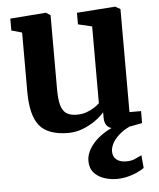

<svg xmlns="http://www.w3.org/2000/svg" viewBox="-56 -616 754 913"><g transform="rotate(-5 321.0 -159.5)"><path d="M490.4 9.7Q457.2 9.7 442.2 -4.2Q427.2 -18.1 427.2 -46.2V-72.7Q410.9 -52.9 383.4 -33.6Q356 -14.4 322.7 -1.7Q289.4 11 254.5 11Q158.1 11 117.3 -38.3Q76.5 -87.6 76.5 -201.6V-483.8L26.3 -497.9V-554.7L196.5 -567.7H197.5L218.5 -554.3V-201.8Q218.5 -154.1 226 -125.7Q233.5 -97.4 251.8 -84.7Q270 -72 302.2 -72Q328.2 -72 349.1 -79.6Q369.9 -87.2 385.6 -97.5Q401.2 -107.8 410.8 -116.9V-483.8L344.4 -499.4V-554.7L525.9 -567.7H528.3L552.1 -554.3V-62.4H607.4L607.2 -5.3Q589.2 -1.5 559.1 4.1Q529 9.7 490.4 9.7ZM463.6 249.1Q434.8 249.1 405.5 239.6Q376.1 230.2 356.7 208.7Q337.3 187.2 337.3 151.9Q337.3 130.3 347.1 108.4Q356.9 86.6 375.3 66.2Q393.6 45.8 419.3 28.5Q445 11.1 476.9 -1L511.3 -5L563.6 -1Q529.3 12.2 504.5 31.8Q479.7 51.5 466.4 73.6Q453.1 95.7 453.1 116.9Q453.1 141.8 469.9 155.7Q486.7 169.7 517.1 169.7Q540.1 169.7 556.7 162.7Q573.2 155.7 590.7 147L596.2 208.1Q581.4 218.6 560.4 228Q539.4 237.4 514.7 243.3Q490.1 249.1 463.6 249.1Z"/></g></svg>

Font: Merriweather Light
Style: Regular
Weight: 300
Designer: Eben Sorkin
Foundry: Eben Sorkin
Version: Version 2.100